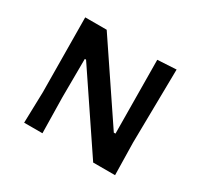

<svg xmlns="http://www.w3.org/2000/svg" viewBox="-113 -647 826 790"><g transform="rotate(30 300.0 -251.5)"><path d="M517 -503 512 -153 515 0H411L174 -352H168L167 -170L170 0H83L87 -147L84 -501H186L423 -149H431L428 -498Z"/></g></svg>

Font: Alegreya Sans SC Medium
Style: Regular
Weight: 500
Designer: Juan Pablo del Peral
Foundry: Huerta Tipografica
Version: Version 2.001;PS 002.001;hotconv 1.0.88;makeotf.lib2.5.64775